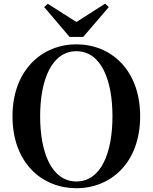

<svg xmlns="http://www.w3.org/2000/svg" viewBox="-20 -999 825 1038"><path d="M237.8 -978.7 218.8 -960.8 356.3 -799.2H429.7L568.2 -960.8L548.5 -979.4L356.7 -856.7H430ZM392.9 18.6C578.1 18.6 737.7 -118.1 737.7 -370.5C737.7 -623.3 577.4 -759.4 392.9 -759.4C208.6 -759.4 47.6 -621.5 47.6 -370.5C47.6 -116.5 208.6 18.6 392.9 18.6ZM392.9 -18C260.6 -18 197 -170.4 197 -370.5C197 -569.1 260.6 -722.2 392.9 -722.2C525.4 -722.2 588 -569.1 588 -370.5C588 -170.4 525.4 -18 392.9 -18Z"/></svg>

Font: Source Han Serif CN VF
Style: Regular
Weight: 250
Designer: Ryoko NISHIZUKA 西塚涼子 (kana & ideographs); Frank Grießhammer (Latin, Greek & Cyrillic); Wenlong ZHANG 张文龙 (bopomofo); San
Foundry: Adobe
Version: Version 2.002;hotconv 1.1.0;makeotfexe 2.6.0